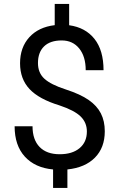

<svg xmlns="http://www.w3.org/2000/svg" viewBox="-20 -846 602 968"><path d="M418 -183.1Q418 -228 386.5 -258.8Q355 -289.6 280.3 -314.5Q176.3 -346.2 128.7 -397.2Q81.1 -448.2 81.1 -526.9Q81.1 -606.9 127.7 -658.2Q174.3 -709.5 255.9 -719.2V-826.2H328.6V-718.8Q410.6 -707.5 456.3 -649.9Q502 -592.3 502 -492.2H412.1Q412.1 -561 379.4 -601.6Q346.7 -642.1 291 -642.1Q232.9 -642.1 202.1 -612.1Q171.4 -582 171.4 -528.3Q171.4 -478.5 203.9 -449Q236.3 -419.4 310.8 -395.3Q385.3 -371.1 427 -342Q468.8 -313 488.5 -274.4Q508.3 -235.8 508.3 -184.1Q508.3 -101.6 458.7 -51.3Q409.2 -1 319.8 8.3V101.6H247.6V8.3Q156.7 0 105.2 -56.4Q53.7 -112.8 53.7 -209.5H144Q144 -141.6 179.7 -105Q215.3 -68.4 280.8 -68.4Q344.7 -68.4 381.3 -99.1Q418 -129.9 418 -183.1Z"/></svg>

Font: Vazir FD-UI
Style: Regular-FD-UI
Weight: 400
Designer: Saber Rastikerdar
Foundry: Saber Rastikerdar
Version: Version 30.1.0